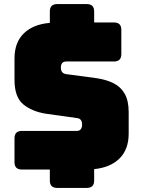

<svg xmlns="http://www.w3.org/2000/svg" viewBox="-20 -830 690 940"><path d="M441 -2V54Q441 90 405 90H260Q224 90 224 54V0H87Q51 0 51 -36V-153Q51 -189 87 -189H356Q369 -189 375.5 -197.5Q382 -206 382 -218Q382 -235 375.5 -243Q369 -251 356 -252L206 -273Q136 -284 93.5 -319.5Q51 -355 51 -439V-544Q51 -622 96.5 -666.5Q142 -711 224 -718V-774Q224 -810 260 -810H405Q441 -810 441 -774V-720H538Q574 -720 574 -684V-565Q574 -529 538 -529H305Q278 -529 278 -499Q278 -470 305 -467L454 -447Q501 -440 536 -422.5Q571 -405 590.5 -371Q610 -337 610 -281V-176Q610 -99 565.5 -54.5Q521 -10 441 -2Z"/></svg>

Font: Bungee Spice
Style: Regular
Weight: 400
Designer: David Jonathan Ross
Foundry: David Jonathan Ross
Version: Version 2.000